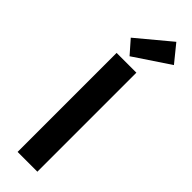

<svg xmlns="http://www.w3.org/2000/svg" viewBox="-333 -1011 1016 1016"><g transform="rotate(45 175.5 -503.0)"><path d="M91 0H239V-741H91ZM152 -777 351 -910 273 -1006 87 -851Z"/></g></svg>

Font: Noto Sans Mono CJK SC
Style: Bold
Weight: 700
Designer: Ryoko NISHIZUKA 西塚涼子 (kana, bopomofo & ideographs); Paul D. Hunt (Latin, Greek & Cyrillic); Sandoll Communications 산돌커뮤니
Foundry: Adobe
Version: Version 2.004;hotconv 1.0.118;makeotfexe 2.5.65603